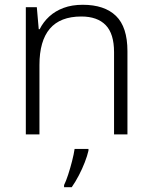

<svg xmlns="http://www.w3.org/2000/svg" viewBox="-20 -562 636 803"><path d="M326 -542Q417 -542 465 -495.5Q513 -449 513 -348V0H457V-344Q457 -421 422 -457Q387 -493 320 -493Q232 -493 188.5 -442Q145 -391 145 -290V0H88V-532H134L142 -440H146Q161 -470 186 -493Q211 -516 246 -529Q281 -542 326 -542ZM350 68Q345 90 334.5 117Q324 144 310 171Q296 198 280 221H248V212Q256 196 265 168.5Q274 141 281.5 111.5Q289 82 292 61H350Z"/></svg>

Font: Noto Sans Cham Light
Style: Regular
Weight: 300
Version: Version 2.002